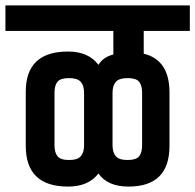

<svg xmlns="http://www.w3.org/2000/svg" viewBox="-54 -683 720 708"><path d="M361 -341V-147Q361 -121 373 -107Q385 -93 416.5 -93Q448 -93 459 -106.5Q470 -120 470 -147V-341Q470 -368 459 -381.5Q448 -395 416.5 -395Q385 -395 373 -381Q361 -367 361 -341ZM147 -341V-147Q147 -121 158 -107Q169 -93 200.5 -93Q232 -93 244 -107Q256 -121 256 -147V-341Q256 -367 244 -381Q232 -395 200.5 -395Q169 -395 158 -381.5Q147 -368 147 -341ZM571 -342V-145Q571 5 420 5Q343 5 309 -43Q272 5 197 5Q41 5 41 -145V-345Q41 -493 197 -493Q272 -493 309 -444Q327 -473 364 -482V-569H-34V-663H646V-569H476V-485Q571 -462 571 -342Z"/></svg>

Font: Khand Semibold
Style: Regular
Weight: 600
Designer: Devanagari: Sanchit Sawaria, Jyotish Sonowal; Latin: Satya Rajpurohit
Foundry: Indian Type Foundry
Version: Version 1.100;PS 1.0;hotconv 1.0.78;makeotf.lib2.5.61930; tt